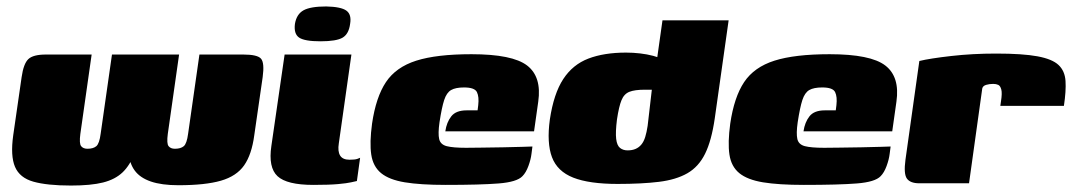

<svg xmlns="http://www.w3.org/2000/svg" viewBox="-20 -568 3325 595"><path d="M200 7Q126 7 83.5 -5Q41 -17 26.5 -51Q12 -85 21 -149L47 -329Q53 -371 68 -385Q83 -399 122 -399H264L229 -153Q225 -123 231.5 -115Q238 -107 251 -107Q269 -107 278.5 -115Q288 -123 292 -154L327 -399H535L500 -153Q496 -123 502.5 -115Q509 -107 522 -107Q540 -107 549.5 -115Q559 -123 563 -154L598 -399H734Q778 -399 789 -386Q800 -373 794 -329L768 -149Q760 -89 736.5 -55.5Q713 -22 664.5 -8Q616 6 533 6Q481 6 447.5 -5.5Q414 -17 397.5 -39.5Q381 -62 379 -95H398Q383 -56 360 -34Q337 -12 299.5 -2.5Q262 7 200 7Z M951 5Q869 5 840 -22Q811 -49 821 -116L862 -399H1069L1030 -124Q1026 -99 1034 -86Q1042 -73 1063 -73Q1080 -73 1087 -75.5Q1094 -78 1096 -79L1086 -7Q1081 -6 1068 -3Q1055 0 1027.5 2.5Q1000 5 951 5ZM973 -440Q924 -440 907 -451.5Q890 -463 894 -494Q899 -524 920.5 -536Q942 -548 991 -548Q1037 -547 1053.5 -535Q1070 -523 1065 -494Q1061 -463 1042 -451.5Q1023 -440 973 -440Z M1361 5Q1283 5 1234.5 -3Q1186 -11 1161 -31.5Q1136 -52 1130.5 -89Q1125 -126 1133 -185Q1145 -267 1176 -313.5Q1207 -360 1270 -380Q1333 -400 1441 -400Q1568 -400 1613.5 -365Q1659 -330 1648 -253L1635 -161H1360Q1364 -189 1378.5 -207.5Q1393 -226 1426 -226H1460L1462 -242Q1465 -268 1458 -282.5Q1451 -297 1418 -297Q1392 -297 1378 -289Q1364 -281 1356.5 -258Q1349 -235 1342 -189Q1337 -154 1341 -137Q1345 -120 1364.5 -115Q1384 -110 1424 -110Q1440 -110 1472 -110.5Q1504 -111 1539 -111.5Q1574 -112 1600 -113Q1626 -114 1630 -114L1627 -91Q1625 -74 1617.5 -53.5Q1610 -33 1599 -22Q1582 -4 1525.5 0.5Q1469 5 1361 5Z M1894 2Q1806 2 1756.5 -17.5Q1707 -37 1690.5 -81Q1674 -125 1684 -198Q1696 -278 1725.5 -323Q1755 -368 1803.5 -386.5Q1852 -405 1920 -405Q1942 -405 1963.5 -402.5Q1985 -400 2004 -395Q2023 -390 2037.5 -383Q2052 -376 2060 -367L2011 -349L2033 -505H2238L2195 -201Q2185 -132 2165 -91.5Q2145 -51 2110 -31Q2075 -11 2022 -4.5Q1969 2 1894 2ZM1925 -102Q1939 -102 1949.5 -106.5Q1960 -111 1967.5 -120Q1975 -129 1979.5 -143.5Q1984 -158 1987 -178L2000 -290Q1998 -290 1995 -290Q1992 -290 1988 -290Q1984 -290 1978 -290Q1947 -290 1930.5 -283.5Q1914 -277 1906 -257.5Q1898 -238 1892 -198Q1887 -158 1889.5 -137.5Q1892 -117 1901.5 -109.5Q1911 -102 1925 -102Z M2471 5Q2393 5 2344.5 -3Q2296 -11 2271 -31.5Q2246 -52 2240.5 -89Q2235 -126 2243 -185Q2255 -267 2286 -313.5Q2317 -360 2380 -380Q2443 -400 2551 -400Q2678 -400 2723.5 -365Q2769 -330 2758 -253L2745 -161H2470Q2474 -189 2488.5 -207.5Q2503 -226 2536 -226H2570L2572 -242Q2575 -268 2568 -282.5Q2561 -297 2528 -297Q2502 -297 2488 -289Q2474 -281 2466.5 -258Q2459 -235 2452 -189Q2447 -154 2451 -137Q2455 -120 2474.5 -115Q2494 -110 2534 -110Q2550 -110 2582 -110.5Q2614 -111 2649 -111.5Q2684 -112 2710 -113Q2736 -114 2740 -114L2737 -91Q2735 -74 2727.5 -53.5Q2720 -33 2709 -22Q2692 -4 2635.5 0.5Q2579 5 2471 5Z M2983 0H2829Q2801 0 2790.5 -14.5Q2780 -29 2786 -73L2829 -379Q2862 -387 2928 -394.5Q2994 -402 3067 -402Q3149 -402 3195 -393.5Q3241 -385 3260.5 -366.5Q3280 -348 3282 -317Q3284 -286 3277 -240H3080L3082 -254Q3086 -279 3083 -290.5Q3080 -302 3073.5 -305Q3067 -308 3058 -308Q3046 -308 3036 -305Q3026 -302 3024 -294Z"/></svg>

Font: Genos Black
Style: Italic
Weight: 900
Italic angle: -8°
Version: Version 1.010